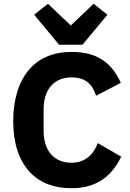

<svg xmlns="http://www.w3.org/2000/svg" viewBox="-20 -985 691 1017"><path d="M359 12C264 12 187 -18 134 -78C81 -137 50 -225 50 -344C50 -461 81 -554 134 -616C187 -678 264 -710 359 -710C488 -710 569 -659 620 -546L489 -478C470 -537 435 -575 359 -575C270 -575 211 -516 211 -405V-293C211 -182 270 -123 359 -123C434 -123 477 -170 498 -227L622 -155C570 -48 488 12 359 12ZM293 -748 161 -907 234 -965 355 -850 476 -965 549 -907 417 -748Z"/></svg>

Font: Plexus Sans Bold
Style: Regular
Weight: 700
Version: Version 2.001;PS 002.001;hotconv 1.0.70;makeotf.lib2.5.58329